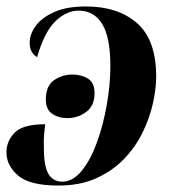

<svg xmlns="http://www.w3.org/2000/svg" viewBox="-26 -566 538 595"><path d="M240 -546Q340 -546 399 -494Q458 -442 458 -329Q458 -290 447.5 -244Q437 -198 415 -153.5Q393 -109 357.5 -72.5Q322 -36 272 -13.5Q222 9 155 9Q66 9 30 -22Q-6 -53 -6 -94Q-6 -129 19.5 -155Q45 -181 114 -181Q112 -166 110.5 -147.5Q109 -129 110 -107Q110 -50 124.5 -26.5Q139 -3 167 -3Q200 -3 227.5 -37Q255 -71 274.5 -125Q294 -179 305 -241.5Q316 -304 316 -361Q316 -451 290.5 -492Q265 -533 218 -533Q180 -533 146 -500.5Q112 -468 89 -389Q80 -394 73 -404.5Q66 -415 66 -434Q66 -460 84.5 -485.5Q103 -511 141.5 -528.5Q180 -546 240 -546ZM183 -200Q155 -200 135.5 -213.5Q116 -227 116 -257Q116 -300 141.5 -317.5Q167 -335 199 -335Q226 -335 246.5 -322.5Q267 -310 267 -277Q267 -238 241 -219Q215 -200 183 -200Z"/></svg>

Font: Noto Serif Display SemiCondensed
Style: Bold Italic
Weight: 700
Width: 4
Italic angle: -12°
Designer: Monotype Design Team
Foundry: Monotype Imaging Inc.
Version: Version 2.009